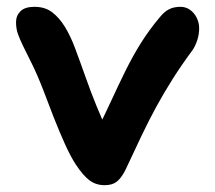

<svg xmlns="http://www.w3.org/2000/svg" viewBox="-20 -533 630 563"><path d="M287 10Q261 10 242 -4.5Q223 -19 202 -51Q187 -74 170.5 -110.5Q154 -147 137.5 -189Q121 -231 108 -266Q89 -315 73.5 -346Q58 -377 48 -397.5Q38 -418 32.5 -433.5Q27 -449 27 -468Q27 -487 40 -500Q53 -513 81 -513Q112 -513 133 -497Q154 -481 170.5 -454Q187 -427 200 -392Q215 -352 230.5 -308Q246 -264 263.5 -221Q281 -178 299 -141L262 -146Q287 -196 307.5 -240.5Q328 -285 348.5 -326.5Q369 -368 393 -406.5Q417 -445 449 -483Q462 -499 476 -506Q490 -513 509 -513Q525 -513 537.5 -504Q550 -495 557 -480.5Q564 -466 564 -450Q564 -433 559 -417Q554 -401 546 -388Q512 -342 487 -302.5Q462 -263 440 -223Q418 -183 396 -137Q374 -91 347 -33Q335 -10 322 0Q309 10 287 10Z"/></svg>

Font: Shantell Sans SemiBold
Style: Regular
Weight: 600
Designer: Stephen Nixon, Anya Danilova, Shantell Martin
Foundry: Arrow Type
Version: Version 1.011;[c5ecc13dd]